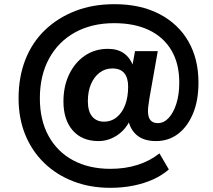

<svg xmlns="http://www.w3.org/2000/svg" viewBox="-20 -736 1022 920"><path d="M509 164Q412 164 331.5 133Q251 102 192 45Q133 -12 101 -90.5Q69 -169 69 -265Q69 -367 101.5 -450Q134 -533 195.5 -592Q257 -651 341 -683.5Q425 -716 528 -716Q653 -716 743.5 -669Q834 -622 882.5 -538Q931 -454 931 -340Q931 -254 904.5 -191Q878 -128 832.5 -94Q787 -60 728 -60Q669 -60 635.5 -88.5Q602 -117 594 -166L610 -175Q587 -119 544 -89.5Q501 -60 452 -60Q373 -60 328.5 -111Q284 -162 284 -250Q284 -323 311.5 -380Q339 -437 387 -469.5Q435 -502 497 -502Q544 -502 574.5 -480Q605 -458 620 -415H613L627 -491H736L696 -265Q693 -245 691 -230Q689 -215 689 -204Q689 -174 701 -160Q713 -146 736 -146Q765 -146 788 -170.5Q811 -195 825 -239Q839 -283 839 -340Q839 -432 801 -495.5Q763 -559 693.5 -592Q624 -625 527 -625Q420 -625 340 -581Q260 -537 215.5 -456Q171 -375 171 -265Q171 -160 213 -84Q255 -8 331 32.5Q407 73 509 73Q580 73 639.5 54Q699 35 744 -1L789 76Q757 104 714 123.5Q671 143 619 153.5Q567 164 509 164ZM479 -153Q513 -153 539 -174Q565 -195 579.5 -232.5Q594 -270 594 -321Q594 -363 575.5 -385.5Q557 -408 518 -408Q484 -408 457.5 -388Q431 -368 416 -333Q401 -298 401 -251Q401 -203 421.5 -178Q442 -153 479 -153Z"/></svg>

Font: Nunito Sans 9pt ExtraBold
Style: Italic
Weight: 800
Italic angle: -9°
Version: Version 3.101;gftools[0.9.27]